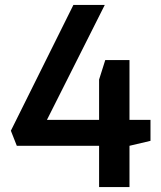

<svg xmlns="http://www.w3.org/2000/svg" viewBox="-20 -758 650 777"><path d="M381 -168H48L24 -229L277 -738H404L170 -273H381V-436L406 -515H504V-273H589V-188L504 -168V-1H381Z"/></svg>

Font: Exo SemiBold
Style: Regular
Weight: 600
Designer: Natanael Gama
Foundry: Natanael Gama
Version: Version 1.500